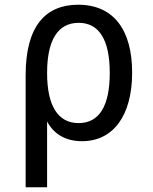

<svg xmlns="http://www.w3.org/2000/svg" viewBox="-20 -580 642 808"><path d="M87.9 208H178.2V-68.8C207 -14.6 257.3 14.2 325.2 14.2C455.6 14.2 536.1 -92.3 536.1 -274.4C536.1 -451.2 460.4 -560.1 309.1 -560.1C170.9 -560.1 87.9 -469.2 87.9 -263.7ZM311 -62C223.6 -62 178.2 -134.8 178.2 -272.9C178.2 -411.6 223.6 -483.9 311 -483.9C397.5 -483.9 441.9 -412.1 441.9 -272.9C441.9 -133.8 397.5 -62 311 -62Z"/></svg>

Font: Hack
Style: Regular
Weight: 400
Monospace: yes
Designer: Christopher Simpkins
Foundry: Christopher Simpkins
Version: Version 2.010